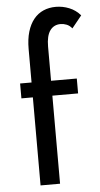

<svg xmlns="http://www.w3.org/2000/svg" viewBox="-56 -830 452 865"><g transform="rotate(-5 170.5 -397.5)"><path d="M91.8 0V-398.2H40V-465.5H91.8V-616.8Q91.8 -661.4 101.8 -694.8Q111.8 -728.2 130 -750.7Q148.2 -773.2 173.6 -784.3Q199.1 -795.5 230 -795.5Q261.4 -795.5 290.7 -783.6Q320 -771.8 340.9 -747.3L296.4 -692.3Q285.5 -705.9 271.8 -711.1Q258.2 -716.4 245 -716.4Q214.1 -716.4 197 -692.5Q180 -668.6 180 -620.5V-465.5H296.4V-398.2H180V0Z"/></g></svg>

Font: Spartan Med
Style: Regular
Weight: 500
Designer: Matt Bailey, Mirko Velimirovic
Foundry: Matt Bailey
Version: Version 1.005